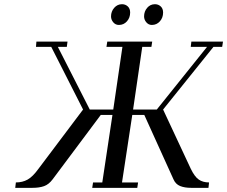

<svg xmlns="http://www.w3.org/2000/svg" viewBox="-20 -902 1091 922"><path d="M53.2 0 56.2 -25.9Q87.9 -25.9 112.5 -39.6Q137.2 -53.2 165 -91.8L378.9 -376L226.1 -676.8H152.8L154.8 -702.1H304.2L300.8 -676.8H257.8L411.1 -376H523.9L567.9 -676.8H491.2L495.1 -702.1H710.9L707 -676.8H663.1L619.1 -376H732.9L974.1 -676.8H896L898.9 -702.1H1050.8L1046.9 -676.8H1004.9L763.2 -376L896 -91.8Q914.6 -53.2 934.6 -39.6Q954.6 -25.9 983.9 -25.9L981 0H897.9Q866.2 0 844.7 -8.8Q823.2 -17.6 813 -41L672.9 -350.1H615.2L565.9 -25.9H643.1L639.2 0H422.9L426.8 -25.9H471.2L520 -350.1H463.9L232.9 -41Q214.4 -16.1 191.4 -8.1Q168.5 0 136.2 0ZM513.2 -823.2Q513.2 -846.7 528.3 -864.3Q543.5 -881.8 565.9 -881.8Q582 -881.8 593.5 -871.3Q605 -860.8 605 -841.8Q605 -816.9 589.6 -799.6Q574.2 -782.2 550.8 -782.2Q534.7 -782.2 523.9 -794.9Q513.2 -807.6 513.2 -823.2ZM671.9 -823.2Q671.9 -847.2 686.8 -864.5Q701.7 -881.8 724.1 -881.8Q740.2 -881.8 751.7 -871.3Q763.2 -860.8 763.2 -841.8Q763.2 -816.9 747.8 -799.6Q732.4 -782.2 709 -782.2Q693.4 -782.2 682.6 -794.9Q671.9 -807.6 671.9 -823.2Z"/></svg>

Font: Dehuti Alt
Style: Bold-Italic
Weight: 700
Version: Version 1.2